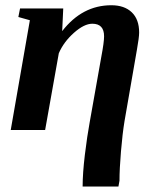

<svg xmlns="http://www.w3.org/2000/svg" viewBox="-20 -491 589 725"><path d="M400.4 -471.2Q449.7 -471.2 477.5 -444.6Q505.4 -418 505.4 -368.2Q505.4 -350.1 497.1 -303.7L450.2 -33.7Q442.4 13.7 436.8 80.6Q431.2 147.5 431.2 191.4L427.2 213.4H292Q292 163.6 300.5 93Q309.1 22.5 318.4 -27.8L362.8 -277.8Q373 -331.5 373 -354Q373 -401.4 328.6 -401.4Q297.9 -401.4 259.3 -367.2Q220.7 -333 202.1 -290L150.4 0H20.5L92.8 -414.6L49.3 -426.8L55.7 -459H218.8L214.8 -373.5Q290.5 -471.2 400.4 -471.2Z"/></svg>

Font: Liberation Serif
Style: Bold Italic
Weight: 700
Italic angle: -16.333°
Designer: Steve Matteson
Foundry: Ascender Corporation
Version: Version 2.1.5